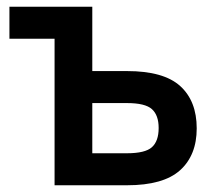

<svg xmlns="http://www.w3.org/2000/svg" viewBox="-20 -550 630 570"><path d="M142 -435H8V-530H254V-339H357Q466 -339 515 -294.5Q564 -250 564 -169Q564 -89 514.5 -44.5Q465 0 357 0H142ZM357 -95Q411 -95 431 -113Q451 -131 451 -170Q451 -208 431 -226Q411 -244 357 -244H254V-95Z"/></svg>

Font: Golos UI Medium
Style: Regular
Weight: 500
Designer: A.Korolkova, Vitaly Kuzmin
Foundry: ParaType Ltd
Version: Version 2.000